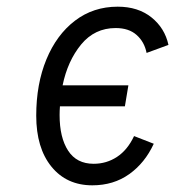

<svg xmlns="http://www.w3.org/2000/svg" viewBox="-20 -543 524 575"><path d="M256.5 12Q179.5 12 134 -44Q88.5 -100 88.5 -196.5Q88.5 -291.5 119 -365.2Q149.5 -439 204.5 -481Q259.5 -523 332.5 -523Q393.5 -523 433.5 -491Q473.5 -459 484.5 -408.5L419 -384.5Q412.5 -417.5 389.2 -438.2Q366 -459 326.5 -459Q263.5 -459 223 -409.8Q182.5 -360.5 167.5 -287.5H364.5L354 -224.5H159.5Q158.5 -211.5 158.5 -198.5Q158.5 -131 184 -91.8Q209.5 -52.5 260.5 -52.5Q299 -52.5 330.5 -73.2Q362 -94 381.5 -135.5L440.5 -112.5Q414 -55 367 -21.5Q320 12 256.5 12Z"/></svg>

Font: Overpass Light
Style: Italic
Weight: 300
Italic angle: -10°
Designer: Delve Withrington, Dave Bailey, Thomas Jockin
Foundry: Delve Fonts LLC
Version: Version 4.000; ttfautohint (v1.8.3)